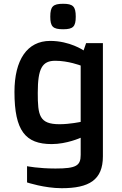

<svg xmlns="http://www.w3.org/2000/svg" viewBox="-20 -741 640 1005"><path d="M121.6 128.9V213.9C121.6 213.9 212.4 244.1 302.7 244.1C446.3 244.1 518.6 201.2 518.6 77.1V-515.1H430.7L417.5 -477.1C417.5 -477.1 345.7 -526.9 242.7 -526.9C121.6 -526.9 55.7 -426.8 55.7 -259.8C55.7 -56.2 113.3 13.2 250.5 13.2C329.6 13.2 402.3 -20 402.3 -20V69.8C402.3 126 379.4 141.1 270.5 141.1C180.7 141.1 121.6 128.9 121.6 128.9ZM291.5 -90.8C185.5 -90.8 177.7 -137.2 177.7 -254.9C177.7 -382.8 200.7 -422.9 269.5 -422.9C337.4 -422.9 402.3 -397.9 402.3 -397.9V-103C402.3 -103 345.7 -90.8 291.5 -90.8ZM310.5 -587.9C362.3 -587.9 376.5 -601.1 376.5 -653.8C376.5 -707 362.3 -721.2 310.5 -721.2C257.3 -721.2 243.2 -707 243.2 -653.8C243.2 -601.1 257.3 -587.9 310.5 -587.9Z"/></svg>

Font: Doppio One
Style: Regular
Weight: 400
Designer: Szymon Celej
Foundry: Sorkin Type Co
Version: Version 1.002